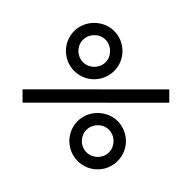

<svg xmlns="http://www.w3.org/2000/svg" viewBox="-167 -1012 1273 1273"><g transform="rotate(45 469.5 -375.5)"><path d="M250 -390.6C353.1 -390.6 437.5 -474 437.5 -578.1C437.5 -682.3 353.1 -765.6 250 -765.6C150 -765.6 62.5 -680.2 62.5 -578.1C62.5 -474 146.9 -390.6 250 -390.6ZM156.2 0 844.8 -687.5 782.3 -750 93.8 -62.5ZM250 -472.9C192.7 -472.9 144.8 -520.8 144.8 -578.1C144.8 -635.4 192.7 -684.4 250 -684.4C307.3 -684.4 356.2 -635.4 356.2 -578.1C356.2 -520.8 307.3 -472.9 250 -472.9ZM688.5 15.6C791.7 15.6 876 -67.7 876 -171.9C876 -276 791.7 -359.4 688.5 -359.4C588.5 -359.4 501 -274 501 -171.9C501 -67.7 585.4 15.6 688.5 15.6ZM688.5 -66.7C631.2 -66.7 583.3 -114.6 583.3 -171.9C583.3 -229.2 631.2 -278.1 688.5 -278.1C745.8 -278.1 794.8 -229.2 794.8 -171.9C794.8 -114.6 745.8 -66.7 688.5 -66.7Z"/></g></svg>

Font: Manrope3 Medium
Style: Regular
Weight: 500
Width: 4
Designer: Mikhail Sharanda
Foundry: Mikhail Sharanda
Version: Version 3.000;PS 003.000;hotconv 1.0.88;makeotf.lib2.5.64775